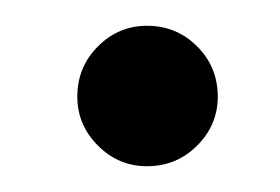

<svg xmlns="http://www.w3.org/2000/svg" viewBox="-20 -127 217 149"><path d="M94 -107Q117 -107 133 -91Q149 -75 149 -52Q149 -30 133 -14Q117 2 94 2Q72 2 56 -14Q40 -30 40 -52Q40 -75 56 -91Q72 -107 94 -107Z"/></svg>

Font: Shorif Bongobondhu UNICODE
Style: Bold
Weight: 700
Designer: Shorif Uddin Shishir, Shorif art & Design, e-mail : shorifart@gmail.com, facebook : Shorif2001
Foundry: Lipighor Font Foundry
Version: Designed By Shorif Uddin Shishir | Build By Niladri